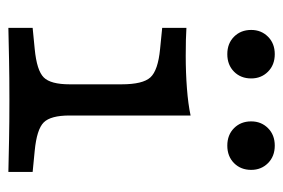

<svg xmlns="http://www.w3.org/2000/svg" viewBox="-126 -534 660 447"><g transform="rotate(90 203.5 -310.0)"><path d="M175.8 -206.5V-263.7Q175.8 -312.9 159.7 -330.6Q143.5 -348.4 93.5 -353.2L44.4 -358.1V-414.5Q55.6 -413.7 72.6 -413.3Q89.5 -412.9 109.7 -412.9Q148.4 -412.9 185.1 -415.7Q221.8 -418.5 248.4 -424.2V-414.5V-206.5ZM212.1 -2.4Q158.9 -2.4 120.2 -1.6Q81.5 -0.8 44.4 0V-56.5L93.5 -61.3Q143.5 -66.1 159.7 -82.3Q175.8 -98.4 175.8 -142.7V-206.5H248.4V-142.7Q248.4 -98.4 264.5 -82.3Q280.6 -66.1 330.6 -61.3L379.8 -56.5V0Q342.7 -0.8 304 -1.6Q265.3 -2.4 212.1 -2.4ZM318.5 -509.7Q293.5 -509.7 277.8 -525.4Q262.1 -541.1 262.1 -565.3Q262.1 -588.7 277.8 -604.4Q293.5 -620.2 318.5 -620.2Q343.5 -620.2 359.3 -604.4Q375 -588.7 375 -565.3Q375 -541.1 359.3 -525.4Q343.5 -509.7 318.5 -509.7ZM105.6 -509.7Q80.6 -509.7 64.9 -525.4Q49.2 -541.1 49.2 -565.3Q49.2 -588.7 64.9 -604.4Q80.6 -620.2 105.6 -620.2Q130.6 -620.2 146.4 -604.4Q162.1 -588.7 162.1 -565.3Q162.1 -541.1 146.4 -525.4Q130.6 -509.7 105.6 -509.7Z"/></g></svg>

Font: Playfair 5pt SemiExpanded Light
Style: Regular
Weight: 300
Width: 6
Designer: Claus Eggers Sørensen
Foundry: Claus Eggers Sørensen
Version: Version 2.203